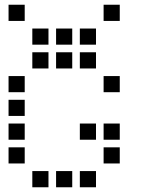

<svg xmlns="http://www.w3.org/2000/svg" viewBox="-20 -804 640 808"><path d="M17 -784Q16 -784 16 -784Q16 -784 16 -783V-717Q16 -716 16 -716Q16 -716 17 -716H83Q84 -716 84 -716Q84 -716 84 -717V-783Q84 -784 84 -784Q84 -784 83 -784ZM417 -784Q416 -784 416 -784Q416 -784 416 -783V-717Q416 -716 416 -716Q416 -716 417 -716H483Q484 -716 484 -716Q484 -716 484 -717V-783Q484 -784 484 -784Q484 -784 483 -784ZM117 -684Q116 -684 116 -684Q116 -684 116 -683V-617Q116 -616 116 -616Q116 -616 117 -616H183Q184 -616 184 -616Q184 -616 184 -617V-683Q184 -684 184 -684Q184 -684 183 -684ZM217 -684Q216 -684 216 -684Q216 -684 216 -683V-617Q216 -616 216 -616Q216 -616 217 -616H283Q284 -616 284 -616Q284 -616 284 -617V-683Q284 -684 284 -684Q284 -684 283 -684ZM317 -684Q316 -684 316 -684Q316 -684 316 -683V-617Q316 -616 316 -616Q316 -616 317 -616H383Q384 -616 384 -616Q384 -616 384 -617V-683Q384 -684 384 -684Q384 -684 383 -684ZM117 -584Q116 -584 116 -584Q116 -584 116 -583V-517Q116 -516 116 -516Q116 -516 117 -516H183Q184 -516 184 -516Q184 -516 184 -517V-583Q184 -584 184 -584Q184 -584 183 -584ZM217 -584Q216 -584 216 -584Q216 -584 216 -583V-517Q216 -516 216 -516Q216 -516 217 -516H283Q284 -516 284 -516Q284 -516 284 -517V-583Q284 -584 284 -584Q284 -584 283 -584ZM317 -584Q316 -584 316 -584Q316 -584 316 -583V-517Q316 -516 316 -516Q316 -516 317 -516H383Q384 -516 384 -516Q384 -516 384 -517V-583Q384 -584 384 -584Q384 -584 383 -584ZM17 -484Q16 -484 16 -484Q16 -484 16 -483V-417Q16 -416 16 -416Q16 -416 17 -416H83Q84 -416 84 -416Q84 -416 84 -417V-483Q84 -484 84 -484Q84 -484 83 -484ZM417 -484Q416 -484 416 -484Q416 -484 416 -483V-417Q416 -416 416 -416Q416 -416 417 -416H483Q484 -416 484 -416Q484 -416 484 -417V-483Q484 -484 484 -484Q484 -484 483 -484ZM17 -384Q16 -384 16 -384Q16 -384 16 -383V-317Q16 -316 16 -316Q16 -316 17 -316H83Q84 -316 84 -316Q84 -316 84 -317V-383Q84 -384 84 -384Q84 -384 83 -384ZM17 -284Q16 -284 16 -284Q16 -284 16 -283V-217Q16 -216 16 -216Q16 -216 17 -216H83Q84 -216 84 -216Q84 -216 84 -217V-283Q84 -284 84 -284Q84 -284 83 -284ZM317 -284Q316 -284 316 -284Q316 -284 316 -283V-217Q316 -216 316 -216Q316 -216 317 -216H383Q384 -216 384 -216Q384 -216 384 -217V-283Q384 -284 384 -284Q384 -284 383 -284ZM417 -284Q416 -284 416 -284Q416 -284 416 -283V-217Q416 -216 416 -216Q416 -216 417 -216H483Q484 -216 484 -216Q484 -216 484 -217V-283Q484 -284 484 -284Q484 -284 483 -284ZM17 -184Q16 -184 16 -184Q16 -184 16 -183V-117Q16 -116 16 -116Q16 -116 17 -116H83Q84 -116 84 -116Q84 -116 84 -117V-183Q84 -184 84 -184Q84 -184 83 -184ZM417 -184Q416 -184 416 -184Q416 -184 416 -183V-117Q416 -116 416 -116Q416 -116 417 -116H483Q484 -116 484 -116Q484 -116 484 -117V-183Q484 -184 484 -184Q484 -184 483 -184ZM117 -84Q116 -84 116 -84Q116 -84 116 -83V-17Q116 -16 116 -16Q116 -16 117 -16H183Q184 -16 184 -16Q184 -16 184 -17V-83Q184 -84 184 -84Q184 -84 183 -84ZM217 -84Q216 -84 216 -84Q216 -84 216 -83V-17Q216 -16 216 -16Q216 -16 217 -16H283Q284 -16 284 -16Q284 -16 284 -17V-83Q284 -84 284 -84Q284 -84 283 -84ZM317 -84Q316 -84 316 -84Q316 -84 316 -83V-17Q316 -16 316 -16Q316 -16 317 -16H383Q384 -16 384 -16Q384 -16 384 -17V-83Q384 -84 384 -84Q384 -84 383 -84Z"/></svg>

Font: Doto SemiBold
Style: Regular
Weight: 600
Monospace: yes
Version: Version 1.000